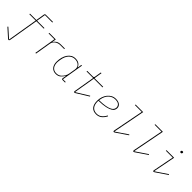

<svg xmlns="http://www.w3.org/2000/svg" viewBox="328 -2334 4134 4134"><g transform="rotate(45 2395.0 -266.5)"><path d="M209 212Q201 212 194.5 207.5Q188 203 178 195L-10 26L4 12L206 193L212 191L327 -497H134L137 -516H330L362 -711Q366 -740 394 -740H613L610 -721H385L351 -516H576L573 -497H348L235 178Q232 195 226.5 203.5Q221 212 209 212Z M815 0 898 -497H720L723 -516H922L907 -429H910Q924 -449 939.5 -465Q955 -481 974.5 -492.5Q994 -504 1019.5 -510Q1045 -516 1080 -516H1199L1196 -497H1077Q1048 -497 1019.5 -489.5Q991 -482 967 -466Q940 -449 921 -422.5Q902 -396 896 -359L836 0Z M1444 12Q1401 12 1368.5 -3Q1336 -18 1314.5 -44.5Q1293 -71 1282 -107Q1271 -143 1271 -186Q1271 -260 1288.5 -323Q1306 -386 1337.5 -431.5Q1369 -477 1413.5 -502.5Q1458 -528 1513 -528Q1582 -528 1623.5 -498.5Q1665 -469 1680 -423H1683L1698 -516H1719L1636 -19H1721L1717 0H1640Q1612 0 1617 -30L1631 -115H1628Q1599 -59 1555.5 -23.5Q1512 12 1444 12ZM1444 -7Q1477 -7 1505 -16.5Q1533 -26 1558 -48Q1587 -74 1612.5 -114Q1638 -154 1646 -204L1671 -355Q1675 -381 1669 -408Q1663 -435 1644 -457.5Q1625 -480 1593 -494.5Q1561 -509 1513 -509Q1470 -509 1435 -492Q1400 -475 1373 -445Q1346 -415 1328.5 -374Q1311 -333 1303 -286L1295 -237Q1291 -214 1291 -186Q1291 -150 1299.5 -117.5Q1308 -85 1326.5 -60.5Q1345 -36 1374 -21.5Q1403 -7 1444 -7Z M2013 12Q2004 12 1999.5 7Q1995 2 1995 -6Q1995 -10 1996 -17Q1997 -24 2000 -42L2077 -497H1876L1879 -516H2051Q2081 -516 2085 -545L2110 -698H2131L2101 -516H2365L2362 -497H2098L2016 -13L2021 -10L2302 -183L2312 -167L2056 -9Q2042 -1 2032.5 5.5Q2023 12 2013 12Z M2673 12Q2579 12 2531 -45Q2483 -102 2483 -212Q2483 -276 2502 -333Q2521 -390 2555.5 -433.5Q2590 -477 2637.5 -502.5Q2685 -528 2743 -528Q2819 -528 2862 -495Q2905 -462 2905 -405Q2905 -380 2892.5 -350.5Q2880 -321 2838.5 -295.5Q2797 -270 2717.5 -252Q2638 -234 2504 -231Q2503 -223 2503 -214.5Q2503 -206 2503 -205Q2503 -164 2512 -128Q2521 -92 2541.5 -65Q2562 -38 2594 -22.5Q2626 -7 2673 -7Q2740 -7 2788.5 -45Q2837 -83 2870 -150L2888 -141Q2846 -62 2794 -25Q2742 12 2673 12ZM2741 -509Q2700 -509 2662.5 -493.5Q2625 -478 2594 -449Q2563 -420 2541.5 -377.5Q2520 -335 2511 -281L2506 -250Q2624 -252 2698 -266Q2772 -280 2813 -302Q2854 -324 2868.5 -351Q2883 -378 2883 -405Q2883 -449 2850 -479Q2817 -509 2741 -509Z M3214 12Q3196 12 3196 -7Q3196 -10 3197 -18Q3198 -26 3201 -42L3333 -721H3125L3128 -740H3358L3217 -13L3222 -10L3487 -189L3498 -174L3255 -9Q3242 0 3232.5 6Q3223 12 3214 12Z M3814 12Q3796 12 3796 -7Q3796 -10 3797 -18Q3798 -26 3801 -42L3933 -721H3725L3728 -740H3958L3817 -13L3822 -10L4087 -189L4098 -174L3855 -9Q3842 0 3832.5 6Q3823 12 3814 12Z M4550 -691Q4535 -691 4529.5 -696.5Q4524 -702 4524 -709Q4524 -712 4524.5 -715Q4525 -718 4526 -723Q4531 -745 4556 -745Q4571 -745 4576.5 -739.5Q4582 -734 4582 -727Q4582 -724 4581.5 -721Q4581 -718 4580 -713Q4575 -691 4550 -691ZM4423 12Q4405 12 4405 -7Q4405 -10 4406 -16.5Q4407 -23 4411 -42L4499 -497H4291L4294 -516H4524L4426 -13L4431 -10L4696 -189L4707 -174L4464 -9Q4451 -1 4441.5 5.5Q4432 12 4423 12Z"/></g></svg>

Font: IBM Plex Mono Thin
Style: Italic
Weight: 100
Italic angle: -9°
Monospace: yes
Designer: Mike Abbink, Paul van der Laan, Pieter van Rosmalen
Foundry: Bold Monday
Version: Version 2.3